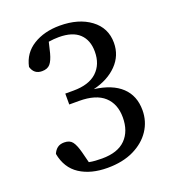

<svg xmlns="http://www.w3.org/2000/svg" viewBox="-125 -754 769 861"><g transform="rotate(-20 259.5 -323.5)"><path d="M242 13Q163 13 110.5 -21Q58 -55 45 -125Q52 -142 64.5 -151.5Q77 -161 97 -161Q123 -161 135.5 -145Q148 -129 158 -91L171 -40Q186 -37 201.5 -36Q217 -35 233 -35Q308 -35 345.5 -73Q383 -111 383 -177Q383 -241 343.5 -277Q304 -313 224 -313H177V-365H216Q290 -365 328 -400.5Q366 -436 366 -497Q366 -552 333.5 -582.5Q301 -613 236 -613Q224 -613 212 -612Q200 -611 187 -609L175 -559Q166 -525 153 -510Q140 -495 114 -495Q76 -495 65 -533Q78 -595 130.5 -627.5Q183 -660 257 -660Q347 -660 403.5 -618Q460 -576 460 -505Q460 -444 417.5 -400.5Q375 -357 304 -340Q389 -329 433 -287.5Q477 -246 477 -177Q477 -124 448.5 -81Q420 -38 367.5 -12.5Q315 13 242 13Z"/></g></svg>

Font: Source Serif 4 SmText
Style: Regular
Weight: 400
Designer: Frank Grießhammer
Foundry: Adobe
Version: Version 4.005;hotconv 1.1.0;makeotfexe 2.6.0